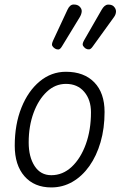

<svg xmlns="http://www.w3.org/2000/svg" viewBox="-20 -817 528 840"><path d="M204.5 3Q130 3 87.2 -45.8Q44.5 -94.5 44.5 -179.5Q44.5 -273 73.8 -346Q103 -419 153.8 -461Q204.5 -503 268.5 -503Q347.5 -503 392.5 -456.8Q437.5 -410.5 437.5 -327Q437.5 -255.5 420 -195.2Q402.5 -135 371 -90.5Q339.5 -46 297 -21.5Q254.5 3 204.5 3ZM204.5 -50.5Q254.5 -50.5 293.8 -87.2Q333 -124 355.5 -186.2Q378 -248.5 378 -325.5Q378 -380.5 348.5 -415.2Q319 -450 268.5 -450Q221.5 -450 184.8 -415.5Q148 -381 126.8 -323Q105.5 -265 105.5 -194Q105.5 -130.5 131.5 -90.5Q157.5 -50.5 204.5 -50.5ZM355 -604.5Q347 -610 343 -617.2Q339 -624.5 347.5 -640L424.5 -774Q437 -796 452.2 -796.8Q467.5 -797.5 476.5 -790Q488 -779 487.5 -766.2Q487 -753.5 478.5 -742L386 -614Q377.5 -601.5 369.8 -601Q362 -600.5 355 -604.5ZM220.5 -604.5Q212 -610 208.5 -616.8Q205 -623.5 212.5 -640L275 -774Q285.5 -797 301.8 -797.2Q318 -797.5 327 -789.5Q338.5 -779 337.5 -766.8Q336.5 -754.5 329 -742L251 -614Q243 -600.5 235 -600.5Q227 -600.5 220.5 -604.5Z"/></svg>

Font: Edu AU VIC WA NT Hand
Style: Regular
Weight: 400
Designer: Tina and Corey Anderson, Eben Sorkin, Mirko Velimirovic
Foundry: Google for Education
Version: Version 1.001